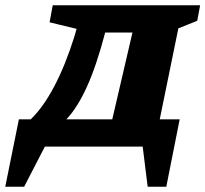

<svg xmlns="http://www.w3.org/2000/svg" viewBox="-97 -559 783 732"><path d="M-77 153 -25 -104H20Q68 -150 110.5 -231Q153 -312 187 -421L195 -449L92 -474L104 -539H666L655 -480Q643 -475 638.5 -473Q634 -471 623 -467Q612 -463 583 -451L512 -104H588L537 153H466L447 0H74L-5 153ZM304 -435Q271 -309 234.5 -228.5Q198 -148 156 -104H331L408 -435Z"/></svg>

Font: Piazzolla SC ExtraBold
Style: Italic
Weight: 800
Italic angle: -11.3°
Designer: Juan Pablo del Peral
Foundry: Huerta Tipografica
Version: Version 1.330